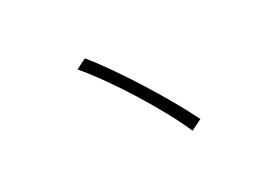

<svg xmlns="http://www.w3.org/2000/svg" viewBox="-69 -716 1095 778"><g transform="rotate(-20 478.0 -327.5)"><path d="M339 -540Q381 -504 429.5 -455Q478 -406 526 -353Q574 -300 618 -247Q662 -194 695 -149L649 -115Q618 -162 575.5 -215Q533 -268 486 -320.5Q439 -373 389.5 -422Q340 -471 296 -508Z"/></g></svg>

Font: Kinto Sans Light
Style: Regular
Weight: 300
Designer: Authors: Ryoko NISHIZUKA  (kana & ideographs); Paul D. Hunt (Latin, Greek & Cyrillic); Wenlong ZHANG  (bopomofo); Sandol
Foundry: Adobe Systems Incorporated, ookami Inc.
Version: Version 0.001